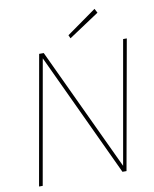

<svg xmlns="http://www.w3.org/2000/svg" viewBox="-95 -957 825 1029"><g transform="rotate(-10 317.0 -443.0)"><path d="M33 0 157 -700H182L496 -31L614 -700H634L509 0H487L172 -673L53 0ZM337 -753 329 -771 491 -886 503 -863Z"/></g></svg>

Font: DM Sans 11pt Thin
Style: Italic
Weight: 250
Italic angle: -10°
Version: Version 4.004;gftools[0.9.30]